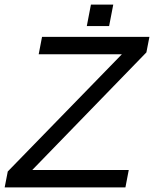

<svg xmlns="http://www.w3.org/2000/svg" viewBox="-36 -820 673 840"><path d="M512.7 0H-15.6L-2 -69.8L497.1 -582.5H133.3L147.9 -658.7H617.7L604.5 -590.8L105 -76.2H527.3ZM343.8 -706.1 361.8 -799.8H459.5L441.4 -706.1Z"/></svg>

Font: Cousine
Style: Italic
Weight: 400
Italic angle: -12°
Monospace: yes
Designer: Steve Matteson
Foundry: Monotype Imaging Inc.
Version: Version 1.21